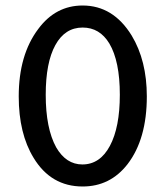

<svg xmlns="http://www.w3.org/2000/svg" viewBox="-20 -665 605 697"><path d="M280 12Q165 12 102 -92Q48 -180 48 -315Q48 -466 119 -560Q182 -645 280 -645Q391 -645 458 -536Q513 -445 513 -315Q513 -160 443 -69Q380 12 280 12ZM280 -565Q216 -565 181 -501.5Q146 -438 146 -321Q146 -199 184 -130Q220 -68 279 -68Q343 -68 379 -135.5Q415 -203 415 -321Q415 -443 377 -507Q342 -565 280 -565Z"/></svg>

Font: TajawalTap Med
Style: Regular
Weight: 500
Designer: Boutros Fonts
Foundry: Created by Boutros International 2017
Version: Version 2.700